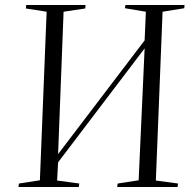

<svg xmlns="http://www.w3.org/2000/svg" viewBox="-20 -750 779 770"><path d="M560 -556 213 -99 209 -26 298 -14 296 0H54L56 -14L140 -27L167 -703L84 -716L85 -730H323L322 -716L235 -703L213 -132L560 -588L565 -703L481 -717L483 -730H720L719 -717L632 -703L605 -26L694 -14L692 0H450L452 -14L536 -27Z"/></svg>

Font: Literata 72pt Light
Style: Italic
Weight: 300
Italic angle: -2°
Designer: Latin by Veronika Burian and Jose Scaglione. Greek by Irene Vlachou. Cyrillic by Vera Evstafieva
Foundry: TypeTogether
Version: Version 3.002